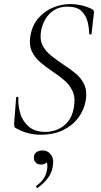

<svg xmlns="http://www.w3.org/2000/svg" viewBox="-20 -656 500 952"><path d="M181 12Q150 12 120 4.5Q90 -3 56 -22Q52 -25 51 -29.5Q50 -34 50 -41L60 -171Q60 -176 65.5 -176Q71 -176 71 -171Q69 -131 81 -92Q93 -53 123.5 -27.5Q154 -2 205 -2Q235 -2 264 -13.5Q293 -25 315.5 -51Q338 -77 346 -122Q355 -170 340.5 -202.5Q326 -235 297.5 -259Q269 -283 237 -304Q206 -325 179 -348Q152 -371 137.5 -402.5Q123 -434 131 -481Q141 -533 171.5 -567.5Q202 -602 244 -619Q286 -636 329 -636Q353 -636 379.5 -630.5Q406 -625 434 -612Q447 -605 446 -595L434 -489Q434 -485 428 -485Q422 -485 422 -489Q422 -518 414 -549Q406 -580 383.5 -601.5Q361 -623 315 -623Q274 -623 247 -605Q220 -587 204.5 -560Q189 -533 184 -504Q176 -462 190.5 -432.5Q205 -403 232.5 -381Q260 -359 291 -338Q324 -317 353 -293.5Q382 -270 397.5 -237.5Q413 -205 405 -157Q397 -111 368.5 -72.5Q340 -34 293 -11Q246 12 181 12ZM168 275Q164 277 160.5 272.5Q157 268 161 265Q184 248 197 228Q210 208 213 186Q218 158 210 146.5Q202 135 191 132L218 125Q219 143 209 151.5Q199 160 184 160Q167 160 157.5 150.5Q148 141 148 125Q148 108 160 99Q172 90 191 90Q217 90 233 111.5Q249 133 241 173Q236 203 216.5 228Q197 253 168 275Z"/></svg>

Font: Cormorant Infant Light
Style: Italic
Weight: 300
Italic angle: -10°
Designer: Christian Thalmann (Catharsis Fonts)
Foundry: Catharsis Fonts
Version: Version 4.001